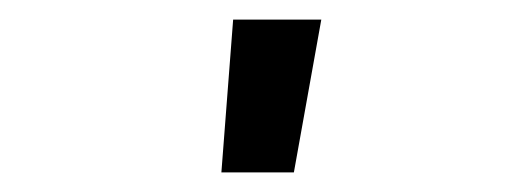

<svg xmlns="http://www.w3.org/2000/svg" viewBox="-20 -776 540 196"><path d="M206 -600 218 -756H308L280 -600Z"/></svg>

Font: Iosevka Curly Slab Semibold
Style: Regular
Weight: 600
Monospace: yes
Designer: Belleve Invis
Foundry: Belleve Invis
Version: Version 22.1.2; ttfautohint (v1.8.4)